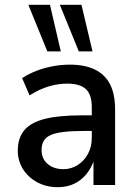

<svg xmlns="http://www.w3.org/2000/svg" viewBox="-20 -770 569 799"><path d="M220 9Q173 9 135 -11.5Q97 -32 75.5 -66.5Q54 -101 54 -143Q54 -196 81.5 -228.5Q109 -261 167.5 -275.5Q226 -290 320 -290H376V-225H327Q279 -225 245.5 -221Q212 -217 192 -208.5Q172 -200 162.5 -184.5Q153 -169 153 -146Q153 -109 178.5 -87.5Q204 -66 244 -66Q276 -66 303 -83Q330 -100 346 -129.5Q362 -159 362 -197V-324Q362 -376 337.5 -399Q313 -422 260 -422Q222 -422 183 -410.5Q144 -399 103 -373L72 -445Q100 -463 132.5 -475.5Q165 -488 200.5 -494.5Q236 -501 271 -501Q332 -501 374 -481Q416 -461 437.5 -420Q459 -379 459 -314V0H369V-106H372Q361 -72 340 -46Q319 -20 289 -5.5Q259 9 220 9ZM308 -556 229 -750H319L365 -556ZM177 -556 98 -750H188L233 -556Z"/></svg>

Font: Nunito Sans 10pt SemiCondensed SemiBold
Style: Regular
Weight: 600
Width: 4
Designer: Vernon Adams
Foundry: Vernon Adams
Version: Version 3.101;gftools[0.9.27]